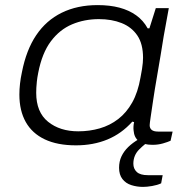

<svg xmlns="http://www.w3.org/2000/svg" viewBox="-20 -558 725 753"><path d="M278 12Q205 12 155.5 -11.5Q106 -35 81 -79.5Q56 -124 56 -187Q56 -208 58.5 -230Q61 -252 66 -275Q83 -362 122 -420Q161 -478 222 -508Q283 -538 363 -538Q411 -538 448.5 -528Q486 -518 514 -498Q542 -478 559 -447H566L591 -526H642L622 -416Q617 -385 610 -342Q603 -299 595 -253.5Q587 -208 581 -167.5Q575 -127 571 -100Q567 -73 567 -67Q567 -55 575 -48.5Q583 -42 600 -42H657L649 -6Q638 -1 619 4.5Q600 10 578 10Q542 10 524 -4.5Q506 -19 504 -46Q503 -53 503.5 -62Q504 -71 506 -79L499 -81Q457 -34 401.5 -11Q346 12 278 12ZM287 -43Q331 -43 371 -54.5Q411 -66 443.5 -91Q476 -116 498.5 -156Q521 -196 531 -254Q535 -274 537 -287.5Q539 -301 540 -311.5Q541 -322 541 -331Q541 -386 518.5 -419Q496 -452 457 -467.5Q418 -483 368 -483Q311 -483 262.5 -462.5Q214 -442 179.5 -396Q145 -350 130 -273Q126 -253 124.5 -238Q123 -223 122.5 -213.5Q122 -204 122 -194Q122 -118 168.5 -80.5Q215 -43 287 -43ZM541 175Q517 175 495 168Q473 161 460 144Q447 127 447 100Q447 75 456.5 55Q466 35 483 18.5Q500 2 524 -12H572L571 -8Q549 5 526 28Q503 51 503 84Q503 104 516.5 116.5Q530 129 560 129H618L612 161Q597 168 576.5 171.5Q556 175 541 175Z"/></svg>

Font: Archivo Expanded ExtraLight
Style: Italic
Weight: 250
Width: 7
Italic angle: -10°
Designer: Hector Gatti
Foundry: Omnibus-Type
Version: Version 2.001